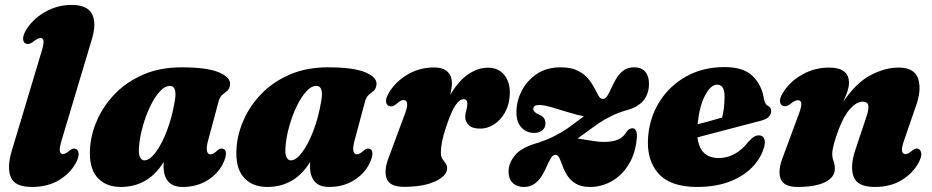

<svg xmlns="http://www.w3.org/2000/svg" viewBox="-20 -747 3787 780"><path d="M353 -587 231.5 -181Q220.5 -144.5 223 -132.8Q225.5 -121 235.5 -121Q246.5 -121 263.5 -136Q277.5 -147 288.5 -142Q297.5 -138 299.2 -124.5Q301 -111 290 -88.5Q267 -44 220.8 -15.8Q174.5 12.5 109.5 12.5Q39.5 12.5 23.5 -28Q7.5 -68.5 28.5 -136.5L147.5 -533Q158 -567 157 -579.8Q156 -592.5 144.5 -592.5Q133 -592.5 112.5 -575.5Q96.5 -565 85.5 -569.5Q75.5 -573 74 -586.8Q72.5 -600.5 83.5 -621Q110.5 -668 161.5 -697.5Q212.5 -727 271 -727Q335 -727 354 -689.8Q373 -652.5 353 -587Z M826 -178.5Q817.5 -147 820.8 -133.5Q824 -120 835 -120Q846.5 -120 864.5 -137Q876.5 -146.5 886 -142.5Q907.5 -136.5 890.5 -92.5Q871 -45.5 826 -16.5Q781 12.5 722.5 12.5Q682 12.5 663.2 -9.8Q644.5 -32 644.5 -70Q644.5 -79 645 -89Q582.5 12.5 470.5 12.5Q408.5 12.5 374.2 -27.5Q340 -67.5 346 -147Q350 -204.5 376 -262.2Q402 -320 449 -367.8Q496 -415.5 563.2 -444.5Q630.5 -473.5 717.5 -473.5Q821 -473.5 869.5 -453Q918 -432.5 914.5 -403Q912.5 -386 903.2 -378.2Q894 -370.5 883.8 -362.2Q873.5 -354 868.5 -336.5ZM545 -154Q542 -121 549 -108.2Q556 -95.5 566 -95.5Q588 -95.5 612.5 -128.2Q637 -161 658 -215.5Q679 -270 690 -336.5Q701 -398 670 -398Q649.5 -398 628.8 -375Q608 -352 590.2 -315Q572.5 -278 560.5 -235.5Q548.5 -193 545 -154Z M1421 -178.5Q1412.5 -147 1415.8 -133.5Q1419 -120 1430 -120Q1441.5 -120 1459.5 -137Q1471.5 -146.5 1481 -142.5Q1502.5 -136.5 1485.5 -92.5Q1466 -45.5 1421 -16.5Q1376 12.5 1317.5 12.5Q1277 12.5 1258.2 -9.8Q1239.5 -32 1239.5 -70Q1239.5 -79 1240 -89Q1177.5 12.5 1065.5 12.5Q1003.5 12.5 969.2 -27.5Q935 -67.5 941 -147Q945 -204.5 971 -262.2Q997 -320 1044 -367.8Q1091 -415.5 1158.2 -444.5Q1225.5 -473.5 1312.5 -473.5Q1416 -473.5 1464.5 -453Q1513 -432.5 1509.5 -403Q1507.5 -386 1498.2 -378.2Q1489 -370.5 1478.8 -362.2Q1468.5 -354 1463.5 -336.5ZM1140 -154Q1137 -121 1144 -108.2Q1151 -95.5 1161 -95.5Q1183 -95.5 1207.5 -128.2Q1232 -161 1253 -215.5Q1274 -270 1285 -336.5Q1296 -398 1265 -398Q1244.5 -398 1223.8 -375Q1203 -352 1185.2 -315Q1167.5 -278 1155.5 -235.5Q1143.5 -193 1140 -154Z M1565 -315Q1554 -316.5 1549.5 -328.5Q1545 -340.5 1554.5 -360Q1578.5 -408 1629.5 -440.5Q1680.5 -473 1743.5 -473Q1779.5 -473 1797.8 -455.8Q1816 -438.5 1816 -409.5Q1816 -398.5 1814 -386.5Q1812 -374.5 1809 -361.5Q1842 -417.5 1881.5 -444.8Q1921 -472 1962 -472Q2005.5 -472 2029.2 -442Q2053 -412 2051 -363Q2049 -321 2031.5 -290Q2014 -259 1987.2 -241.8Q1960.5 -224.5 1931 -224.5Q1898.5 -224.5 1884.2 -238.8Q1870 -253 1870 -271.5Q1870 -285.5 1874.2 -298.8Q1878.5 -312 1878.5 -326Q1878.5 -344 1863.5 -344Q1847 -344 1830 -318.8Q1813 -293.5 1793 -233.5Q1781 -197.5 1776 -172.5Q1771 -147.5 1771 -127Q1771 -111 1777.5 -101.2Q1784 -91.5 1790.2 -83.2Q1796.5 -75 1796.5 -63.5Q1796.5 -33 1748.8 -10.5Q1701 12 1621.5 12Q1562 12 1550.2 -23Q1538.5 -58 1562.5 -116L1623.5 -280.5Q1636 -312.5 1634 -326.5Q1632 -340.5 1619.5 -340.5Q1613 -340.5 1606.2 -336.8Q1599.5 -333 1589 -323.5Q1576 -313 1565 -315Z M2567.5 -191.5Q2563 -127 2535.5 -81.2Q2508 -35.5 2466.2 -11.5Q2424.5 12.5 2377 12.5Q2341.5 12.5 2319.8 -0.5Q2298 -13.5 2285.5 -32.8Q2273 -52 2266 -71.5Q2259 -91 2252.8 -104.5Q2246.5 -118 2237 -118Q2226.5 -118.5 2218.5 -105.5Q2210.5 -92.5 2202 -73Q2193.5 -53.5 2181.8 -33.8Q2170 -14 2152.2 -0.8Q2134.5 12.5 2108 12.5Q2079.5 12.5 2062.8 -4Q2046 -20.5 2046 -49.5Q2046 -85 2072.8 -117Q2099.5 -149 2167.5 -167.5Q2202 -179 2230 -193Q2258 -207 2285 -225Q2306 -240.5 2322.5 -252.8Q2339 -265 2352 -274.5Q2323.5 -280 2288.2 -291Q2253 -302 2221 -311.2Q2189 -320.5 2170.5 -320.5Q2146.5 -320.5 2146.5 -304.5Q2146.5 -290.5 2173 -280Q2186 -274 2191 -265.2Q2196 -256.5 2196 -245Q2196 -227.5 2182.5 -217.2Q2169 -207 2150 -207Q2118.5 -207 2098.2 -229Q2078 -251 2078 -291Q2078 -336 2099.5 -378Q2121 -420 2161.2 -446.8Q2201.5 -473.5 2257 -473.5Q2299 -473.5 2325.8 -460.5Q2352.5 -447.5 2368.5 -428.5Q2384.5 -409.5 2394.2 -390.2Q2404 -371 2411.5 -358Q2419 -345 2428.5 -345Q2439.5 -345 2447.5 -358Q2455.5 -371 2464 -390.2Q2472.5 -409.5 2484 -428.5Q2495.5 -447.5 2512.8 -460.5Q2530 -473.5 2555.5 -473.5Q2587 -473.5 2602 -454.8Q2617 -436 2616.5 -405.5Q2615.5 -322 2523 -298.5Q2466.5 -282.5 2408 -243.5Q2380 -222.5 2360 -208.5Q2340 -194.5 2326.5 -184.5Q2350 -181 2380 -175.8Q2410 -170.5 2435 -170.5Q2465 -170.5 2487 -178.5Q2509 -186.5 2521.5 -206Q2529.5 -218 2535.8 -222Q2542 -226 2549.5 -226Q2568 -225.5 2567.5 -191.5Z M3086.5 -160Q3077.5 -114.5 3042.8 -75Q3008 -35.5 2949.8 -11.5Q2891.5 12.5 2811 12.5Q2703 12.5 2654.2 -43Q2605.5 -98.5 2613 -191.5Q2619.5 -271 2660 -335Q2700.5 -399 2768.2 -436.8Q2836 -474.5 2923.5 -474.5Q3000.5 -474.5 3037.5 -438.2Q3074.5 -402 3083 -347.5Q3087.5 -323 3099 -317.5Q3113 -311 3113 -296Q3113 -284 3104 -273.5Q3095 -263 3071 -256.5Q3044.5 -249.5 3000.2 -238Q2956 -226.5 2906.5 -213.5Q2857 -200.5 2813.5 -189Q2823 -105 2900.5 -105Q2935 -105 2964.8 -121.8Q2994.5 -138.5 3018.5 -169Q3033.5 -185.5 3043.8 -191.8Q3054 -198 3066 -197Q3078 -195.5 3083.5 -185.5Q3089 -175.5 3086.5 -160ZM2893.5 -403Q2867 -403 2844 -358.8Q2821 -314.5 2814 -242Q2840.5 -249 2866.8 -256.2Q2893 -263.5 2913.5 -269.5Q2923 -304 2923.5 -353.5Q2924 -403 2893.5 -403Z M3161 -317Q3150 -320.5 3148.8 -334.8Q3147.5 -349 3159 -367.5Q3187 -414.5 3238 -443.5Q3289 -472.5 3347.5 -472.5Q3429 -472.5 3429 -410.5Q3429 -394 3422 -374Q3415 -354 3405.5 -333Q3458 -411 3517 -441.8Q3576 -472.5 3630 -472.5Q3695.5 -472.5 3710.2 -426.5Q3725 -380.5 3699.5 -312L3653.5 -178.5Q3642.5 -147.5 3644.5 -134.2Q3646.5 -121 3658.5 -121Q3669.5 -121 3687.5 -136.5Q3701 -147 3711.5 -142Q3720.5 -138 3722.5 -124.5Q3724.5 -111 3713 -88.5Q3690 -44 3644 -15.8Q3598 12.5 3534.5 12.5Q3463 12.5 3447.8 -29.2Q3432.5 -71 3454.5 -137L3499 -270.5Q3510 -302 3507.5 -318Q3505 -334 3485 -334Q3460.5 -334 3434.2 -305.5Q3408 -277 3387.5 -222Q3361 -151.5 3361 -122Q3361 -106 3366.2 -92.5Q3371.5 -79 3371.5 -61Q3371.5 -27 3332.2 -7.2Q3293 12.5 3219.5 12.5Q3164 12.5 3151.2 -21.2Q3138.5 -55 3162 -113L3224 -280.5Q3237 -314 3235.2 -327Q3233.5 -340 3221 -340Q3209.5 -340 3188 -322.5Q3172.5 -312 3161 -317Z"/></svg>

Font: Fraunces 72pt S050 Black
Style: Italic
Weight: 900
Italic angle: -16°
Version: Version 1.000; ttfautohint (v1.8.3)